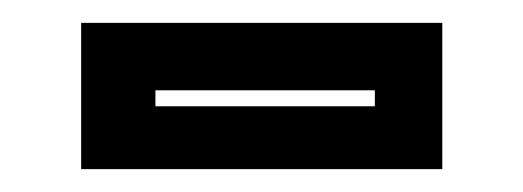

<svg xmlns="http://www.w3.org/2000/svg" viewBox="-20 -386 458 168"><path d="M51 -238V-366H367V-238ZM116 -293H308V-307H116Z"/></svg>

Font: Tourney Expanded Regular
Style: Bold
Weight: 700
Width: 7
Designer: Tyler Finck
Foundry: Etcetera Type Co
Version: Version 1.010; ttfautohint (v1.8.3)